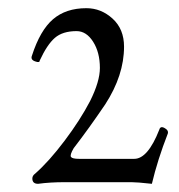

<svg xmlns="http://www.w3.org/2000/svg" viewBox="-20 -445 438 469"><path d="M73 4Q59 4 59 -9Q59 -16 66 -21Q100 -51 138 -101.5Q176 -152 200 -198Q224 -246 224 -279Q224 -317 207.5 -343Q191 -369 167 -369Q133 -369 114 -352.5Q95 -336 77 -297Q77 -291 66 -295Q54 -299 58 -309Q78 -371 109.5 -398Q141 -425 191 -425Q227 -425 255 -399.5Q283 -374 283 -331Q283 -261 237 -190Q197 -131 160 -83Q150 -66 153.5 -61.5Q157 -57 173 -57H308Q341 -57 369 -128Q372 -139 384 -131Q392 -126 390 -119Q365 -55 351 4Q315 0 301 0H139Q102 0 73 4Z"/></svg>

Font: Junicode Cond Light
Style: Regular
Weight: 300
Width: 3
Designer: Peter S. Baker
Version: Version 2.201